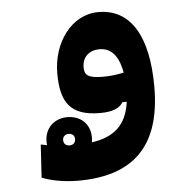

<svg xmlns="http://www.w3.org/2000/svg" viewBox="-46 -401 679 687"><g transform="rotate(-5 293.0 -57.5)"><path d="M208 239.3C400.4 239.3 508.3 147 508.3 -71.8C508.3 -254.9 447.3 -355.5 332 -355.5C233.9 -355.5 166.5 -258.3 166.5 -149.9C166.5 -47.9 198.2 4.9 307.1 4.9C354 4.9 378.4 -7.3 389.6 -26.9H405.3C393.6 59.1 346.2 95.2 268.6 106.9C269.5 101.6 270 95.7 270 89.8C270 38.6 234.4 9.3 188 9.3C142.6 9.3 106.9 41 106.9 89.8C106.9 94.2 106.9 98.6 107.9 103C100.6 101.6 93.3 100.1 85.4 98.6L78.1 216.8C111.8 231 161.6 239.3 208 239.3ZM403.3 -131.8C377.9 -126.5 355.5 -123.5 328.6 -123.5C272.5 -123.5 262.2 -136.7 262.2 -163.1C262.2 -197.8 284.7 -222.7 324.7 -222.7C357.4 -222.7 391.1 -203.6 403.3 -131.8ZM188 110.8C176.3 110.8 166.5 104 166.5 89.8C166.5 77.6 175.8 69.3 188.5 69.3C200.7 69.3 209.5 77.1 209.5 89.8C209.5 103 200.7 110.8 188 110.8Z"/></g></svg>

Font: Cascadia Code
Style: Bold
Weight: 700
Monospace: yes
Designer: Aaron Bell
Foundry: Saja Typeworks
Version: Version 2404.023